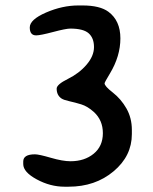

<svg xmlns="http://www.w3.org/2000/svg" viewBox="-20 -685 574 718"><path d="M191.9 -353.5Q191.9 -369.1 233.9 -389.9Q275.9 -410.6 303.7 -443.1Q331.5 -475.6 331.5 -509Q331.5 -542.5 311.8 -560.3Q292 -578.1 242.7 -578.1Q226.6 -578.1 178.7 -565.4Q130.9 -552.7 115.2 -552.7Q91.3 -552.7 91.3 -582.3Q91.3 -611.8 152.3 -638.2Q213.4 -664.6 272.9 -664.6H288.6Q353.5 -664.6 385.3 -641.1Q430.2 -607.9 430.2 -541.5Q430.2 -475.1 391.1 -410.2Q371.1 -377 371.1 -373.5Q371.1 -362.8 401.9 -338.9Q432.6 -314.9 452.9 -279.3Q473.1 -243.7 473.1 -199.2V-183.6Q473.1 -101.6 404.8 -44.4Q336.4 13.2 236.3 13.2H221.2Q168 13.2 117.4 -14.2Q66.9 -41.5 66.9 -71.3V-81.1Q66.9 -107.9 110.8 -107.9Q125.5 -107.9 169.9 -95Q214.4 -82 243.7 -82Q295.9 -82 330.3 -110.1Q364.7 -138.2 364.7 -187Q364.7 -235.8 330.6 -266.6Q307.1 -287.6 283.9 -294.7Q260.7 -301.8 239.7 -306.4Q218.8 -311 210.4 -316.4Q191.9 -328.6 191.9 -353.5Z"/></svg>

Font: Averia Sans Libre
Style: Regular
Weight: 400
Version: Version 1.002